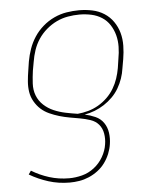

<svg xmlns="http://www.w3.org/2000/svg" viewBox="-53 -574 707 844"><g transform="rotate(-5 300.0 -152.5)"><path d="M221 223Q172 223 127.5 209Q83 195 44 172L55 156Q91 178 132.5 191Q174 204 220 204Q248 204 277 196.5Q306 189 330.5 170Q355 151 370.5 124Q386 97 390 69Q394 45 390 21.5Q386 -2 372 -18.5Q358 -35 335.5 -42.5Q313 -50 290 -54Q267 -58 244.5 -62Q222 -66 200 -72.5Q178 -79 157 -88.5Q136 -98 120 -112.5Q104 -127 92.5 -147Q81 -167 77.5 -189.5Q74 -212 76 -236Q78 -260 82 -284L88 -323Q93 -351 102.5 -378Q112 -405 128 -429.5Q144 -454 167 -474Q190 -494 217 -506.5Q244 -519 272 -523.5Q300 -528 327 -528Q357 -528 385.5 -522Q414 -516 437.5 -501Q461 -486 477 -463Q493 -440 500.5 -413Q508 -386 507.5 -356Q507 -326 502 -297L495 -257Q492 -235 484.5 -213Q477 -191 465 -170.5Q453 -150 436 -133Q419 -116 399 -103Q379 -90 357 -81.5Q335 -73 312 -69Q336 -64 358.5 -54Q381 -44 394.5 -24.5Q408 -5 411.5 20Q415 45 411 70Q408 91 399.5 112Q391 133 377.5 151.5Q364 170 345.5 184Q327 198 306 207Q285 216 263.5 219.5Q242 223 221 223ZM282 -75Q305 -77 328.5 -83.5Q352 -90 373.5 -102.5Q395 -115 413 -132.5Q431 -150 443.5 -171Q456 -192 463.5 -214.5Q471 -237 475 -260L481 -300Q486 -326 486.5 -353Q487 -380 480.5 -404.5Q474 -429 460.5 -450Q447 -471 426 -484.5Q405 -498 379.5 -503.5Q354 -509 327 -509Q302 -509 276 -504.5Q250 -500 226 -488.5Q202 -477 181 -459Q160 -441 145 -418.5Q130 -396 121.5 -370.5Q113 -345 109 -320L102 -281Q98 -253 96.5 -224.5Q95 -196 104.5 -171.5Q114 -147 133.5 -129Q153 -111 177.5 -100.5Q202 -90 228.5 -84.5Q255 -79 282 -75Z"/></g></svg>

Font: Iosevka Thin Extended
Style: Italic
Weight: 100
Width: 7
Italic angle: -9°
Monospace: yes
Designer: Belleve Invis
Foundry: Belleve Invis
Version: Version 32.5.0; ttfautohint (v1.8.4)